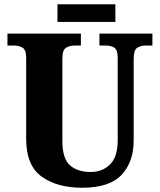

<svg xmlns="http://www.w3.org/2000/svg" viewBox="-20 -872 751 902"><path d="M366 10Q495 10 551.5 -51Q608 -112 608 -212V-595Q608 -637 624.5 -647.5Q641 -658 665 -658H696V-714H447V-658H477Q501 -658 517 -648Q533 -638 533 -599V-214Q533 -135 497 -99.5Q461 -64 406 -64Q344 -64 308.5 -95.5Q273 -127 273 -210V-595Q273 -637 290 -647.5Q307 -658 330 -658H360V-714H15V-658H46Q69 -658 86 -648Q103 -638 103 -599V-218Q103 -95 175.5 -42.5Q248 10 366 10ZM250 -769V-852H522V-769Z"/></svg>

Font: Noto Serif SemiCondensed Extra
Style: Regular
Weight: 800
Width: 4
Designer: Monotype Design Team
Foundry: Monotype Imaging Inc.
Version: Version 1.002